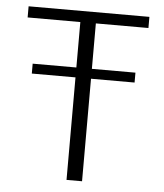

<svg xmlns="http://www.w3.org/2000/svg" viewBox="-50 -720 654 764"><g transform="rotate(5 277.0 -337.5)"><path d="M69.5 -409.5H480V-449H69.5ZM244 0H306V-630.5H516V-675H33.5V-630.5H244Z"/></g></svg>

Font: Anybody Thin Light
Style: Regular
Weight: 300
Version: Version 1.113;gftools[0.9.25]